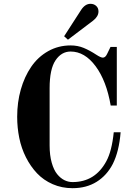

<svg xmlns="http://www.w3.org/2000/svg" viewBox="-20 -968 700 1006"><path d="M70 -356C70 -318 73.7 -281 81 -245C88.3 -209 100 -175.2 116 -143.5C132 -111.8 151.3 -84 174 -60C196.7 -36 224 -17 256 -3C288 11 322.7 18 360 18C408.7 18 450.8 6.8 486.5 -15.5C522.2 -37.8 550.3 -69 571 -109C593 -153 606.7 -208.3 612 -275H576C569.3 -209 556.3 -158.3 537 -123C497.7 -50.3 438.7 -14 360 -14C345.3 -14 331.2 -17.3 317.5 -24C303.8 -30.7 291.2 -41.2 279.5 -55.5C267.8 -69.8 258.3 -89.8 251 -115.5C243.7 -141.2 240 -171.3 240 -206V-506C240 -572.7 250.3 -621.3 271 -652C291.7 -682.7 318 -698 350 -698C399.3 -698 443 -672.3 481 -621C519 -569.7 545.3 -501 560 -415H592V-722H559L541 -685C535 -672.3 527.7 -666 519 -666C511.7 -666 500.3 -671 485 -681C461.7 -696.3 439.5 -708.3 418.5 -717C397.5 -725.7 374.7 -730 350 -730C307.3 -730 268.2 -720 232.5 -700C196.8 -680 167.2 -652.7 143.5 -618C119.8 -583.3 101.7 -543.7 89 -499C76.3 -454.3 70 -406.7 70 -356ZM316 -778 336 -760 468 -860C486.7 -874.7 496 -890.7 496 -908C496 -920 492 -929.7 484 -937C476 -944.3 466 -948 454 -948C435.3 -948 419 -937.3 405 -916Z"/></svg>

Font: Km Standard TT
Style: Bold
Weight: 700
Designer: Alexey Kryukov <alexios@thessalonica.org.ru>
Version: Version 2.0.2